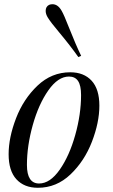

<svg xmlns="http://www.w3.org/2000/svg" viewBox="-20 -867 528 901"><path d="M21 0ZM309.6 -527.8Q373.5 -527.8 409.9 -488.3Q446.3 -448.7 446.3 -371.1Q446.3 -292.5 411.4 -201.9Q376.5 -111.3 310.8 -48.6Q245.1 14.2 157.7 14.2Q93.8 14.2 57.1 -25.6Q20.5 -65.4 20.5 -143.1Q20.5 -221.7 55.4 -312.3Q90.3 -402.8 156.2 -465.3Q222.2 -527.8 309.6 -527.8ZM106.4 -92.8Q106.4 -5.9 163.6 -5.9Q214.8 -5.9 260.3 -70.8Q305.7 -135.7 333 -233.2Q360.4 -330.6 360.4 -420.9Q360.4 -465.8 346.4 -486.8Q332.5 -507.8 303.7 -507.8Q252.4 -507.8 206.8 -442.9Q161.1 -377.9 133.8 -280.3Q106.4 -182.6 106.4 -92.8ZM255.9 -717.3Q218.8 -761.2 204.6 -784.2Q194.3 -800.8 194.3 -815.9Q194.3 -835.9 210.4 -844.2Q217.8 -847.2 226.1 -847.2Q252 -847.2 269.5 -815.9Q280.8 -796.4 302.2 -741.2Q335.4 -657.2 360.8 -605L347.7 -599.1Q310.5 -651.9 255.9 -717.3Z"/></svg>

Font: TypoPRO Playfair Display
Style: Italic
Weight: 400
Italic angle: -14°
Designer: Claus Eggers Sørensen
Foundry: Claus Eggers Sørensen
Version: Version 1.004;PS 001.004;hotconv 1.0.70;makeotf.lib2.5.58329